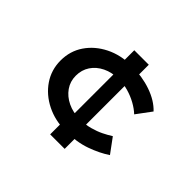

<svg xmlns="http://www.w3.org/2000/svg" viewBox="-156 -918 1133 1133"><g transform="rotate(45 410.5 -351.0)"><path d="M432 -78Q342 -78 270 -114Q198 -150 156 -212Q114 -274 114 -352Q114 -431 156 -492.5Q198 -554 270 -590Q342 -626 432 -626Q521 -626 596 -600Q671 -574 715 -527L646 -434Q622 -457 587.5 -476Q553 -495 514.5 -506Q476 -517 436 -517Q378 -517 334 -495.5Q290 -474 265.5 -437Q241 -400 241 -352Q241 -304 267 -267Q293 -230 337.5 -208.5Q382 -187 437 -187Q485 -187 523.5 -197.5Q562 -208 592.5 -223Q623 -238 648 -254L715 -163Q663 -128 592.5 -103Q522 -78 432 -78ZM379 0V-108L393 -145V-560L379 -606V-702H500V-605L488 -568V-142L500 -107V0Z"/></g></svg>

Font: Lexend Tera Medium
Style: Regular
Weight: 500
Designer: Bonnie Shaver-Troup, Thomas Jockin
Foundry: Lexend
Version: Version 1.007